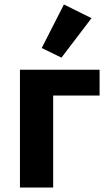

<svg xmlns="http://www.w3.org/2000/svg" viewBox="-20 -836 484 856"><path d="M388 -755 254 -579 166 -622 265 -816ZM69 0V-525H424V-410H217V0Z"/></svg>

Font: Aneliza
Style: Bold
Weight: 700
Designer: Mike Abbink, Paul van der Laan, Pieter van Rosmalen
Foundry: Bold Monday
Version: Version 3.0